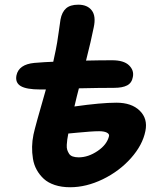

<svg xmlns="http://www.w3.org/2000/svg" viewBox="-20 -829 658 815"><path d="M277.8 -34.2Q241.2 -34.2 212.6 -43.7Q184.1 -53.2 166 -69.8Q147.9 -86.4 136 -107.9Q124 -129.4 119.9 -155Q115.7 -180.7 116.2 -206.1Q116.7 -231.4 122.1 -257.8Q128.9 -290.5 174.8 -449.2H150.9Q92.3 -449.2 68.1 -463.6Q43.9 -478 49.8 -508.8Q59.6 -555.7 126 -562Q173.8 -565.9 206.1 -566.9Q213.9 -601.1 216.8 -617.2Q222.2 -642.1 229.2 -692.9Q236.3 -743.7 236.8 -746.1Q242.7 -777.8 260.5 -793.5Q278.3 -809.1 312 -809.1Q351.1 -809.1 369.6 -784.7Q388.2 -760.3 377.9 -712.9Q367.2 -658.7 345.2 -571.8Q403.8 -573.2 456.1 -573.2Q505.4 -573.2 527.6 -551.8Q549.8 -530.3 543.9 -502Q539.6 -477.1 519.8 -466.6Q500 -456.1 463.9 -456.1Q400.9 -456.1 314.9 -454.1Q306.6 -423.3 295.9 -377Q409.7 -393.1 474.1 -393.1Q538.6 -393.1 573.2 -359.1Q607.9 -325.2 597.2 -272.9Q585.4 -213.4 535.9 -157.7Q486.3 -102.1 416.3 -68.1Q346.2 -34.2 277.8 -34.2ZM400.9 -272Q383.3 -272 360.6 -270.3Q337.9 -268.6 309.1 -265.9Q280.3 -263.2 270 -262.2Q267.1 -247.1 265.6 -237.1Q264.2 -227.1 263.4 -214.1Q262.7 -201.2 265.4 -192.9Q268.1 -184.6 273.2 -176.5Q278.3 -168.5 288.8 -164.8Q299.3 -161.1 314 -161.1Q354.5 -161.1 394.5 -188.2Q434.6 -215.3 442.9 -252Q444.3 -260.7 432.9 -266.4Q421.4 -272 400.9 -272Z"/></svg>

Font: Shantell Sans Bouncy
Style: Bold Italic
Weight: 700
Italic angle: -11.31°
Designer: Stephen Nixon, Anya Danilova, Shantell Martin
Foundry: Arrow Type
Version: Version 1.006;[9816181b4]